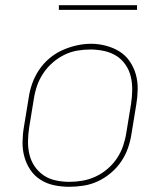

<svg xmlns="http://www.w3.org/2000/svg" viewBox="-20 -709 640 737"><path d="M246 8Q216 8 187.5 2Q159 -4 135.5 -19Q112 -34 96.5 -57Q81 -80 73.5 -107.5Q66 -135 66.5 -164.5Q67 -194 72 -223L90 -333Q94 -361 103.5 -388Q113 -415 129.5 -440Q146 -465 169 -484.5Q192 -504 218.5 -516Q245 -528 273.5 -534.5Q302 -541 329 -541Q358 -541 386.5 -533.5Q415 -526 438.5 -511.5Q462 -497 478 -473.5Q494 -450 501.5 -423Q509 -396 508.5 -366Q508 -336 503 -307L485 -197Q481 -169 471.5 -141.5Q462 -114 445.5 -89.5Q429 -65 406 -45.5Q383 -26 356.5 -13.5Q330 -1 301.5 3.5Q273 8 246 8ZM246 -11Q271 -11 297 -15.5Q323 -20 347.5 -31.5Q372 -43 393 -61Q414 -79 429 -101.5Q444 -124 452.5 -149Q461 -174 465 -200L483 -310Q487 -336 487.5 -363Q488 -390 482 -415Q476 -440 461.5 -461Q447 -482 426 -495Q405 -508 379 -513.5Q353 -519 327 -519Q301 -519 275.5 -514.5Q250 -510 226 -498Q202 -486 181.5 -468Q161 -450 146 -427.5Q131 -405 122.5 -380.5Q114 -356 110 -330L92 -220Q88 -194 87.5 -167.5Q87 -141 93 -116Q99 -91 113 -70.5Q127 -50 147.5 -36Q168 -22 194 -16.5Q220 -11 246 -11ZM206 -671V-689H506V-671Z"/></svg>

Font: Iosevka Curly Thin Extended
Style: Italic
Weight: 100
Width: 7
Italic angle: -9°
Monospace: yes
Designer: Belleve Invis
Foundry: Belleve Invis
Version: Version 11.1.0; ttfautohint (v1.8.3)